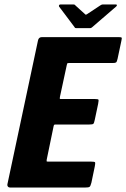

<svg xmlns="http://www.w3.org/2000/svg" viewBox="-20 -839 565 859"><path d="M25 0Q19 0 15.5 -4Q12 -8 13 -14L150 -658Q153 -673 168 -673H508Q522 -673 524 -671Q526 -669 523 -656L506 -576Q503 -562 499 -559.5Q495 -557 483 -557H289Q282 -557 281.5 -556Q281 -555 279 -549L248 -405Q247 -398 247.5 -397Q248 -396 254 -396H404Q419 -396 420.5 -393Q422 -390 419 -374L404 -303Q401 -288 397.5 -285Q394 -282 380 -282H230Q225 -282 223 -281Q221 -280 220 -275L189 -125Q188 -119 188.5 -117.5Q189 -116 195 -116H387Q404 -116 405.5 -112.5Q407 -109 404 -94L389 -22Q385 -6 380.5 -3Q376 0 361 0ZM321 -713Q315 -713 314 -717L244 -810Q243 -813 244.5 -816Q246 -819 250 -819H309Q315 -819 317 -815L360 -776Q363 -771 370 -776L429 -815Q435 -819 439 -819H498Q503 -819 503 -816Q503 -813 500 -810L392 -717Q388 -713 383 -713Z"/></svg>

Font: Glory ExtraBold
Style: Italic
Weight: 800
Italic angle: -12°
Version: Version 1.011